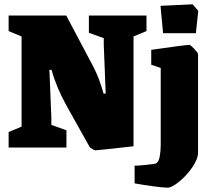

<svg xmlns="http://www.w3.org/2000/svg" viewBox="-20 -684 974 890"><path d="M397 0 289 -193Q242 -277 219 -360H209L218 -140V-105L288 -80V0H20V-72L80 -97V-515L20 -540V-612H287L412 -376Q440 -323 460 -250H470L461 -476V-507L392 -532V-612H659V-540L599 -515V-6Q430 13 421 13Q418 13 397 0ZM724 -657 873 -664 899 -634 888 -530H736ZM604 166V84Q621 84 660 80Q699 76 704 73Q716 66 720.5 41Q725 16 725 -12V-369L681 -384V-453Q841 -476 858 -476Q863 -476 880.5 -457.5Q898 -439 898 -433V23Q898 53 871.5 91.5Q845 130 810.5 158Q776 186 757 186Q739 186 693.5 180Q648 174 604 166Z"/></svg>

Font: Grenze Black
Style: Regular
Weight: 900
Designer: Renata Polastri
Foundry: Omnibus-Type
Version: Version 1.002; ttfautohint (v1.8)